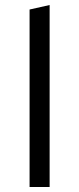

<svg xmlns="http://www.w3.org/2000/svg" viewBox="-20 -746 316 766"><path d="M98 -708V0H178V-726Z"/></svg>

Font: Frost Regular
Style: Regular
Weight: 400
Designer: Lee Frost
Foundry: Lee Frost for Ice Communication Norge AS
Version: Version 2.011;hotconv 1.0.107;makeotfexe 2.5.65593